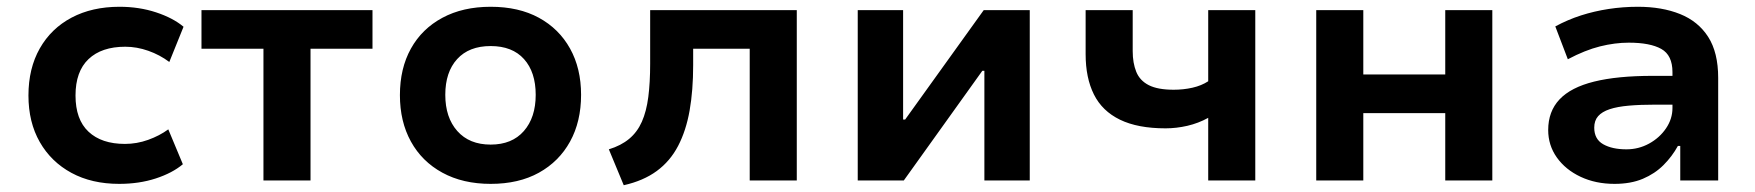

<svg xmlns="http://www.w3.org/2000/svg" viewBox="-20 -533 5184 567"><path d="M332 10Q251 10 191 -22.5Q131 -55 97.5 -113.5Q64 -172 64 -251Q64 -331 97.5 -390Q131 -449 191.5 -481Q252 -513 333 -513Q391 -513 441 -496.5Q491 -480 522 -454L480 -350Q452 -371 418 -383Q384 -395 350 -395Q280 -395 241.5 -358.5Q203 -322 203 -251Q203 -180 241.5 -144Q280 -108 349 -108Q384 -108 417.5 -120Q451 -132 477 -151L520 -48Q489 -22 440 -6Q391 10 332 10Z M758 0V-389H575V-503H1080V-389H897V0Z M1429 10Q1347 10 1286.5 -23Q1226 -56 1193.5 -115Q1161 -174 1161 -252Q1161 -331 1193.5 -389.5Q1226 -448 1286.5 -480.5Q1347 -513 1429 -513Q1512 -513 1571.5 -480.5Q1631 -448 1663.5 -389.5Q1696 -331 1696 -253Q1696 -174 1663.5 -115Q1631 -56 1571.5 -23Q1512 10 1429 10ZM1429 -106Q1492 -106 1527 -146Q1562 -186 1562 -253Q1562 -320 1527.5 -358.5Q1493 -397 1429 -397Q1365 -397 1330 -358.5Q1295 -320 1295 -253Q1295 -186 1330.5 -146Q1366 -106 1429 -106Z M1822 14 1778 -92Q1814 -103 1838 -123Q1862 -143 1875.5 -173.5Q1889 -204 1894.5 -246.5Q1900 -289 1900 -345V-503H2333V0H2194V-389H2027V-341Q2027 -266 2016.5 -206.5Q2006 -147 1982.5 -102Q1959 -57 1919.5 -28Q1880 1 1822 14Z M2513 0V-503H2647V-180H2653L2885 -503H3021V0H2887V-324H2881L2649 0Z M3548 0V-185Q3519 -169 3486.5 -161.5Q3454 -154 3422 -154Q3340 -154 3287.5 -179.5Q3235 -205 3210.5 -254Q3186 -303 3186 -373V-503H3325V-382Q3325 -347 3335.5 -321Q3346 -295 3372.5 -281.5Q3399 -268 3446 -268Q3475 -268 3501.5 -274Q3528 -280 3548 -293V-503H3687V0Z M3867 0V-503H4006V-313H4248V-503H4387V0H4248V-199H4006V0Z M4748 10Q4692 10 4647.5 -11Q4603 -32 4577.5 -68Q4552 -104 4552 -149Q4552 -204 4585.5 -239.5Q4619 -275 4687.5 -292Q4756 -309 4861 -309H4938V-224H4870Q4824 -224 4790 -221Q4756 -218 4733.5 -210.5Q4711 -203 4699.5 -190Q4688 -177 4688 -156Q4688 -122 4714.5 -107Q4741 -92 4783 -92Q4819 -92 4850 -109Q4881 -126 4900 -154Q4919 -182 4919 -214V-320Q4919 -370 4886 -388.5Q4853 -407 4790 -407Q4749 -407 4705 -396Q4661 -385 4610 -358L4573 -455Q4610 -475 4649 -487.5Q4688 -500 4730.5 -506.5Q4773 -513 4817 -513Q4888 -513 4941.5 -491.5Q4995 -470 5024.5 -424Q5054 -378 5054 -303V0H4942V-102H4935Q4918 -71 4892.5 -45.5Q4867 -20 4831.5 -5Q4796 10 4748 10Z"/></svg>

Font: Nunito Sans 6pt
Style: Bold
Weight: 700
Version: Version 3.101;gftools[0.9.27]